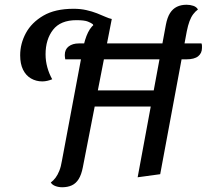

<svg xmlns="http://www.w3.org/2000/svg" viewBox="-20 -740 871 809"><path d="M560 7 679 -636Q685 -667 696.5 -685Q708 -703 725.5 -711.5Q743 -720 766 -720Q781 -720 794.5 -715.5Q808 -711 814 -700Q803 -692 794 -680Q785 -668 778.5 -650.5Q772 -633 767 -608L655 -6ZM242 49Q227 49 213.5 44Q200 39 194 29Q205 21 214 9Q223 -3 230 -20.5Q237 -38 241 -63L329 -532Q337 -575 351 -603.5Q365 -632 389 -646Q413 -660 451 -660L329 -35Q323 -4 311.5 14.5Q300 33 282.5 41Q265 49 242 49ZM158 -397Q132 -397 110.5 -409.5Q89 -422 77 -446.5Q65 -471 65 -507Q65 -556 89 -600.5Q113 -645 162.5 -674Q212 -703 290 -703Q319 -703 343.5 -697.5Q368 -692 388.5 -684Q409 -676 424.5 -669Q440 -662 451 -660L373 -634L371 -638Q365 -643 350.5 -649Q336 -655 302 -655Q235 -655 203.5 -614.5Q172 -574 172 -511Q172 -483 179.5 -456Q187 -429 200 -406Q190 -402 179.5 -399.5Q169 -397 158 -397ZM347 -291 357 -359H667L655 -291ZM255 -490Q254 -495 253.5 -500Q253 -505 253 -508Q253 -532 269.5 -544.5Q286 -557 312 -557H829Q831 -552 831 -547.5Q831 -543 831 -538Q831 -516 815 -503Q799 -490 765 -490Z"/></svg>

Font: Sansita Swashed Light
Style: Regular
Weight: 300
Designer: Pablo Cosgaya
Foundry: Omnibus-Type
Version: Version 1.003